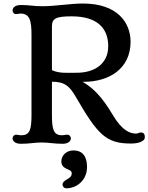

<svg xmlns="http://www.w3.org/2000/svg" viewBox="-20 -797 830 1074"><path d="M50.3 -22.9C50.3 -11.2 61 7.3 96.7 7.3C147.5 7.3 172.4 0 213.4 0C254.4 0 279.3 7.3 330.1 7.3C365.7 7.3 376.5 -11.2 376.5 -22.9C376.5 -32.2 369.1 -43.5 357.4 -43.5C343.8 -43.5 339.4 -40.5 326.2 -40.5C279.8 -40.5 270.5 -73.2 270.5 -153.8V-339.8C341.8 -340.3 370.1 -314 403.3 -256.3C527.3 -41.5 574.2 5.9 712.4 5.9C766.1 5.9 790 -12.2 790 -26.9C790 -39.6 789.6 -55.2 768.6 -56.2C757.8 -56.6 754.4 -49.8 740.7 -49.8C709.5 -49.8 663.6 -64 610.4 -154.8C550.3 -256.3 501 -305.2 441.9 -339.4H449.7C587.4 -339.4 710.4 -410.6 710.4 -563.5C710.4 -670.4 636.7 -777.3 444.3 -777.3C373.5 -777.3 287.6 -762.2 219.7 -762.2C161.1 -762.2 149.4 -769 96.7 -769C61 -769 50.3 -750.5 50.3 -739.3C50.3 -728.5 57.6 -718.3 69.3 -718.3C79.6 -718.3 85 -721.2 93.8 -721.2C146 -721.2 156.2 -683.1 156.2 -601.6V-153.8C156.2 -73.2 147 -40.5 100.6 -40.5C85 -40.5 81.1 -43.5 69.3 -43.5C57.6 -43.5 50.3 -32.2 50.3 -22.9ZM270.5 -404.3V-649.4C270.5 -693.8 293.5 -705.6 380.9 -705.6C528.3 -705.6 585.4 -635.3 585.4 -538.6C585.4 -435.1 502 -390.1 411.1 -390.1C353 -390.1 314.5 -385.3 270.5 -404.3ZM323.2 105.5C323.2 155.8 381.3 143.6 381.3 172.4C381.3 186 374.5 196.3 353 207.5C337.9 215.8 329.6 225.1 329.6 234.4C329.6 245.6 337.4 256.3 352.1 256.3C404.3 256.3 466.8 215.8 466.8 136.7C466.8 73.7 438 44.4 391.1 44.4C352.1 44.4 323.2 71.8 323.2 105.5Z"/></svg>

Font: Stoke
Style: Regular
Weight: 400
Designer: Nicole Fally
Foundry: Nicole Fally
Version: Version 1.002